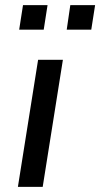

<svg xmlns="http://www.w3.org/2000/svg" viewBox="-20 -731 392 751"><path d="M50 0 129 -497H226L147 0ZM241 -615 255 -711H352L337 -615ZM55 -615 70 -711H166L151 -615Z"/></svg>

Font: Nunito Sans 7pt SemiCondensed Medium
Style: Italic
Weight: 500
Width: 4
Italic angle: -9°
Designer: Vernon Adams
Foundry: Vernon Adams
Version: Version 3.101;gftools[0.9.27]